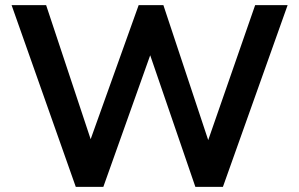

<svg xmlns="http://www.w3.org/2000/svg" viewBox="-20 -725 1161 745"><path d="M274 0 25 -705H159L351 -127H311L518 -705H614L806 -127H769L970 -705H1096L845 0H738L552 -542H574L381 0Z"/></svg>

Font: Mulish ExtraLight
Style: Regular
Weight: 200
Designer: Vernon Adams
Foundry: Vernon Adams
Version: Version 3.603